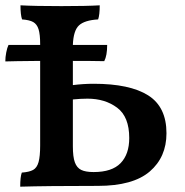

<svg xmlns="http://www.w3.org/2000/svg" viewBox="-27 -699 694 722"><path d="M599 -198Q599 -108 536 -54Q473 0 341 0Q147 0 49 3Q49 -34 55 -50Q83 -52 97.5 -60Q112 -68 118 -89.5Q124 -111 124 -152V-470L37 -469L-7 -468Q-7 -484 -3.5 -502Q0 -520 5 -530H124V-533Q124 -570 118 -589Q112 -608 98 -616Q84 -624 56 -626Q50 -643 50 -679Q104 -676 204 -676Q299 -676 348 -679Q348 -643 342 -626Q291 -623 270 -603.5Q249 -584 247 -530H376Q376 -490 365 -469Q318 -470 247 -470V-379Q287 -384 325 -384Q461 -384 530 -340.5Q599 -297 599 -198ZM459 -180Q459 -260 413.5 -294Q368 -328 302 -328Q276 -328 247 -325V-149Q247 -109 254.5 -88.5Q262 -68 278.5 -60Q295 -52 325 -52Q394 -52 426.5 -85.5Q459 -119 459 -180Z"/></svg>

Font: Vollkorn SC SemiBold
Style: Regular
Weight: 600
Designer: Friedrich Althausen
Foundry: Friedrich Althausen
Version: Version 4.015